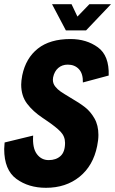

<svg xmlns="http://www.w3.org/2000/svg" viewBox="-26 -885 549 915"><path d="M-6 -175Q-6 -184 -4 -206L132 -239Q128 -180 149.5 -151Q171 -122 206 -122Q241 -122 262.5 -141.5Q284 -161 284 -204Q284 -235 262.5 -257.5Q241 -280 195 -311Q189 -315 184 -318.5Q179 -322 176 -324Q131 -354 103 -391Q75 -428 75 -482Q75 -499 80 -526Q97 -608 154.5 -653.5Q212 -699 310 -699Q386 -699 440.5 -659.5Q495 -620 492 -525L369 -492Q370 -534 350 -555.5Q330 -577 297 -577Q270 -577 251.5 -561Q233 -545 227 -516Q226 -512 226 -505Q226 -487 237 -473Q248 -459 262.5 -449Q277 -439 312 -418Q352 -395 378.5 -374.5Q405 -354 424 -321Q443 -288 443 -242Q443 -218 437 -189Q418 -95 353 -42.5Q288 10 193 10Q110 10 52 -32.5Q-6 -75 -6 -175ZM222 -865H315L343 -806L400 -865H503L384 -740H288Z"/></svg>

Font: Decalotype ExtraBold Italic
Style: Regular
Weight: 800
Italic angle: -12°
Designer: Alfredo Marco Pradil
Foundry: Alfredo Marco Pradil
Version: Version 1.0